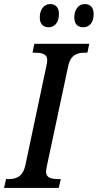

<svg xmlns="http://www.w3.org/2000/svg" viewBox="-39 -931 484 951"><path d="M374 -796C398 -796 425 -813 425 -862C425 -895 406 -911 381 -911C350 -911 329 -883 329 -845C329 -812 346 -796 374 -796ZM202 -796C226 -796 253 -813 253 -862C253 -895 235 -911 210 -911C178 -911 158 -883 158 -845C158 -812 175 -796 202 -796ZM-19 0H252L262 -44H251C215 -44 189 -50 189 -81C189 -89 192 -104 195 -117L298 -600C310 -661 344 -670 383 -670H394L403 -714H131L122 -670H133C169 -670 195 -664 195 -633C195 -626 193 -615 190 -601L87 -114C74 -53 39 -44 2 -44H-9Z"/></svg>

Font: Noto Serif Condensed Medium
Style: Italic
Weight: 500
Width: 3
Italic angle: -12°
Designer: Monotype Design Team
Foundry: Monotype Imaging Inc.
Version: Version 2.013